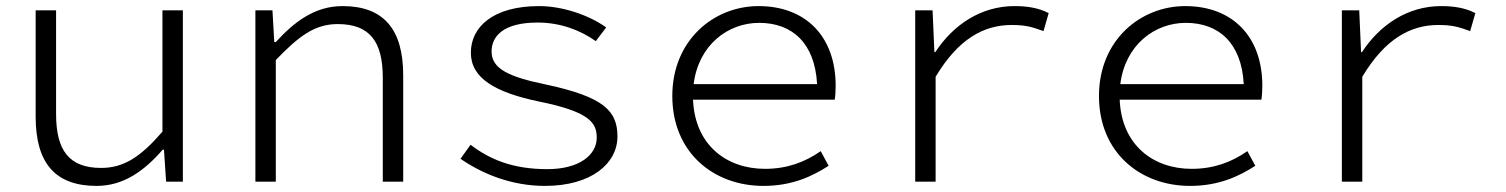

<svg xmlns="http://www.w3.org/2000/svg" viewBox="-20 -596 4940 630"><path d="M97 -213C97 -61 161 14 297 14C386 14 454 -36 514 -105H518L525 0H580V-562H513V-164C442 -82 387 -45 312 -45C207 -45 164 -102 164 -222V-562H97Z M818 -562V0H885V-399C961 -478 1013 -517 1088 -517C1193 -517 1236 -460 1236 -341V0H1303V-349C1303 -501 1238 -576 1104 -576C1014 -576 947 -526 885 -458H880L874 -562Z M1491 -75C1559 -28 1655 14 1768 14C1921 14 2006 -60 2006 -148C2006 -232 1962 -278 1770 -319C1648 -344 1593 -371 1593 -427C1593 -476 1630 -522 1744 -522C1819 -522 1884 -497 1935 -461L1969 -506C1915 -545 1828 -576 1749 -576C1597 -576 1525 -507 1525 -423C1525 -340 1604 -293 1748 -263C1917 -229 1938 -192 1938 -144C1938 -89 1883 -41 1776 -41C1662 -41 1587 -73 1524 -121Z M2722 -315C2722 -475 2625 -576 2469 -576C2322 -576 2186 -464 2186 -281C2186 -96 2321 14 2485 14C2580 14 2646 -18 2699 -52L2673 -100C2621 -64 2563 -42 2490 -42C2364 -42 2260 -120 2254 -269H2719C2721 -282 2722 -299 2722 -315ZM2471 -521C2579 -521 2654 -455 2661 -320H2256C2272 -448 2368 -521 2471 -521Z M2983 -562V0H3050V-344C3124 -468 3208 -514 3299 -514C3342 -514 3363 -509 3404 -494L3421 -553C3386 -571 3348 -576 3309 -576C3199 -576 3108 -515 3049 -425H3046L3040 -562Z M4122 -315C4122 -475 4025 -576 3869 -576C3722 -576 3586 -464 3586 -281C3586 -96 3721 14 3885 14C3980 14 4046 -18 4099 -52L4073 -100C4021 -64 3963 -42 3890 -42C3764 -42 3660 -120 3654 -269H4119C4121 -282 4122 -299 4122 -315ZM3871 -521C3979 -521 4054 -455 4061 -320H3656C3672 -448 3768 -521 3871 -521Z M4383 -562V0H4450V-344C4524 -468 4608 -514 4699 -514C4742 -514 4763 -509 4804 -494L4821 -553C4786 -571 4748 -576 4709 -576C4599 -576 4508 -515 4449 -425H4446L4440 -562Z"/></svg>

Font: Kawkab Mono Light
Style: Regular
Weight: 300
Monospace: yes
Designer: Abdullah Arif
Foundry: Abdullah Arif
Version: Version 1.000;PS 000.500;hotconv 1.0.88;makeotf.lib2.5.64775